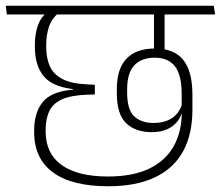

<svg xmlns="http://www.w3.org/2000/svg" viewBox="-44 -648 770 669"><path d="M430.5 -597.5H631L627 -628H426.5ZM529 -608H492.5V-484L529 -484.5ZM701 -628H-24L-20 -597.5H705.5ZM492.5 -465.5H529.5V-609H492.5ZM333 1Q430 1 495.2 -29.8Q560.5 -60.5 593.5 -120Q626.5 -179.5 626.5 -266.5V-317.5Q626.5 -399 594.8 -439Q563 -479 495 -479Q431 -479 397 -443.8Q363 -408.5 363 -337.5V-323.5Q363 -249.5 395.8 -218.5Q428.5 -187.5 484 -187.5Q525 -187.5 552 -205Q579 -222.5 589.5 -254H593L590.5 -285.5Q579.5 -251.5 553.8 -235.5Q528 -219.5 491.5 -219.5Q449 -219.5 424 -242.2Q399 -265 399 -325.5V-336.5Q399 -393.5 423.8 -420.2Q448.5 -447 495.5 -447Q542 -447 565.5 -417Q589 -387 589 -320.5V-272.5L589.5 -265.5V-259.5Q589.5 -188.5 560.8 -137.8Q532 -87 475 -60Q418 -33 332.5 -33Q226.5 -33 170.8 -73Q115 -113 115 -190V-194.5Q115 -233.5 127.5 -260.2Q140 -287 171.2 -301.5Q202.5 -316 259 -318L286.5 -319V-352.5L260.5 -354Q203.5 -356.5 172.5 -373.2Q141.5 -390 129.2 -418.2Q117 -446.5 117 -484.5V-491Q117 -525.5 126.5 -554.5Q136 -583.5 162 -604.5H119Q97 -586.5 87.2 -557Q77.5 -527.5 77.5 -492V-484Q77.5 -421.5 107 -384Q136.5 -346.5 210 -337.5V-335.5Q135.5 -329.5 105.2 -292.8Q75 -256 75 -193.5V-187.5Q75 -95.5 140.8 -47.2Q206.5 1 333 1Z"/></svg>

Font: Anek Devanagari ExtraLight
Style: Regular
Weight: 250
Designer: Kailash Malviya (Devanagari) & Yesha Goshar (Latin)
Foundry: Ek Type
Version: Version 1.003